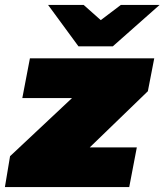

<svg xmlns="http://www.w3.org/2000/svg" viewBox="-48 -763 671 783"><path d="M-28 0 -7 -126 268 -384 303 -363H43L74 -525H581L555 -391L283 -128L253 -162H510L479 0ZM272 -574 330 -656 445 -743H603L412 -574ZM272 -574 148 -743H293L391 -656L412 -574Z"/></svg>

Font: REM Black
Style: Italic
Weight: 900
Italic angle: -11°
Designer: Octavio Pardo
Foundry: Ashler Design
Version: Version 1.005;gftools[0.9.28]